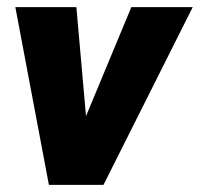

<svg xmlns="http://www.w3.org/2000/svg" viewBox="-20 -518 560 538"><path d="M117 0 23 -498H194L224 -159H207L348 -498H520L270 0Z"/></svg>

Font: Nunito Sans 10pt Condensed Black
Style: Italic
Weight: 900
Width: 3
Italic angle: -9°
Designer: Vernon Adams
Foundry: Vernon Adams
Version: Version 3.101;gftools[0.9.27]